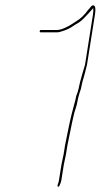

<svg xmlns="http://www.w3.org/2000/svg" viewBox="-20 -709 383 730"><path d="M293.8 -431C286.2 -404.3 282 -388.3 281.2 -383C280.3 -377.7 278.4 -369.7 275.4 -359L270.1 -345C268.6 -339.7 267.5 -334.7 266.8 -330L251.6 -272L245 -243L236.6 -202.5L227.4 -157L221.8 -122L213.8 -84L204.1 -23C203.5 -19 202.2 -14.3 200.1 -8.9C198 -3.6 198.1 -0.4 200.4 0.5C202.9 1.5 204.8 0.3 206 -3C209.9 -11 212.3 -17.7 213.1 -23L222.8 -84L230.8 -122L236.4 -157L254 -243L260.6 -272C261.3 -276.7 263.5 -284.3 267.2 -295C270.9 -305.7 273.8 -317.3 275.8 -330C276.5 -334.7 277.5 -339 278.8 -343L283.2 -358C286.3 -365 288.8 -374.2 290.6 -385.5C291.2 -389.8 292.3 -394.5 293.8 -399.5L298.2 -414.5C299.6 -419.5 301.1 -425 302.8 -431L310.8 -463L341.2 -655C344.4 -675 342.7 -686.2 336 -688.5C333.2 -689.5 329.8 -688 325.8 -684C322.4 -679.3 318.7 -675 314.8 -671C300.7 -651.7 286 -637.5 270.5 -628.5C264.3 -624.8 258.4 -621 252.7 -617C247.1 -613 238.4 -608.3 226.5 -603C214.7 -597.7 204.7 -595 196.7 -595H135.7C133.1 -595 131.5 -593.5 131 -590.5C130.6 -587.5 131.6 -586 135.7 -586H196.7C202.7 -586 212.1 -588.3 224.8 -593C237.6 -597.7 248.7 -603.3 258 -610C263.7 -614 270.9 -618.5 279.8 -623.4C288.6 -628.3 306.8 -646.5 334.3 -678C335.3 -671.3 335 -663.7 333.7 -655L303.3 -463Z"/></svg>

Font: Proton
Style: LitCndIt
Weight: 500
Version: Version 1.017